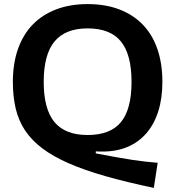

<svg xmlns="http://www.w3.org/2000/svg" viewBox="-20 -770 859 940"><path d="M733 150Q600 122 496.5 92.5Q393 63 316.5 29.5Q240 -4 187.5 -43.5Q135 -83 103 -131Q71 -179 57 -238Q43 -297 43 -369Q43 -459 68 -530Q93 -601 140 -649.5Q187 -698 255 -724Q323 -750 409 -750Q496 -750 564 -724Q632 -698 679 -649.5Q726 -601 750.5 -530Q775 -459 775 -369Q775 -289 755 -225.5Q735 -162 697 -118Q659 -74 605 -51Q551 -28 482 -28Q474 -28 465.5 -28Q457 -28 449 -29V-19Q512 -7 554.5 0.5Q597 8 629.5 13Q662 18 690 21Q718 24 752 27ZM409 -109Q520 -109 572 -172Q624 -235 624 -369Q624 -503 572 -567Q520 -631 409 -631Q300 -631 247 -567Q194 -503 194 -369Q194 -236 246.5 -172.5Q299 -109 409 -109Z"/></svg>

Font: Encode Sans Wide
Style: SemiBold
Weight: 600
Designer: Pablo Impallari, Andres Torresi
Foundry: Pablo Impallari, Andres Torresi
Version: Version 1.000; ttfautohint (v1.00) -l 8 -r 50 -G 200 -x 14 -